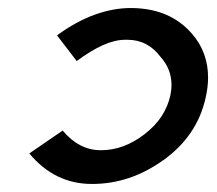

<svg xmlns="http://www.w3.org/2000/svg" viewBox="-20 -457 539 478"><path d="M310 -437Q358 -436 394.5 -420Q431 -404 458 -373Q498 -327 498 -264Q498 -240 492 -214Q471 -118 385 -57L386 -58Q304 1 209 1Q116 1 53 -75L136 -132Q177 -83 231 -83Q260 -83 287 -93Q314 -103 340 -123Q367 -144 382.5 -168Q398 -192 404 -219Q407 -233 407 -245Q407 -285 380 -315Q348 -358 297 -358Q294 -358 292 -358Q266 -358 236 -344.5Q206 -331 171 -305L122 -369Q170 -404 216 -420.5Q262 -437 305 -437Q308 -437 310 -437Z"/></svg>

Font: New Athena Unicode
Style: Bold Italic
Weight: 700
Designer: J. Rusten 1997; rev. by R. Hancock 2001, 2002, rev. by D. Mastronarde 2002-2021
Foundry: Society for Classical Studies (formerly American Philological Association)
Version: Version 5.008